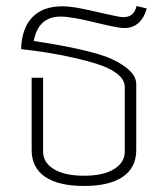

<svg xmlns="http://www.w3.org/2000/svg" viewBox="-20 -607 542 637"><path d="M85 -109V-349H123V-104Q123 -68 158.5 -46Q194 -24 259 -24Q323 -24 358.5 -46Q394 -68 394 -104V-317Q394 -337 379.5 -352.5Q365 -368 338 -381Q302 -398 222 -416Q142 -434 50 -444Q52 -513 87 -549.5Q122 -586 186 -586Q210 -586 240 -580.5Q270 -575 321 -563Q377 -550 389 -550Q425 -550 433 -587L467 -579Q458 -547 439 -530.5Q420 -514 393 -514Q377 -514 345 -521Q313 -528 306 -530Q218 -552 181 -552Q107 -552 92 -471Q173 -459 243.5 -443.5Q314 -428 351 -411Q432 -373 432 -328V-109Q432 -51 387.5 -20.5Q343 10 259 10Q174 10 129.5 -20.5Q85 -51 85 -109Z"/></svg>

Font: Sarabun Thin
Style: Regular
Weight: 250
Designer: Suppakit Chalermlarp | Katatrad Co.,Ltd.
Foundry: Cadson Demak Co.,Ltd.
Version: Version 1.000; ttfautohint (v1.6)